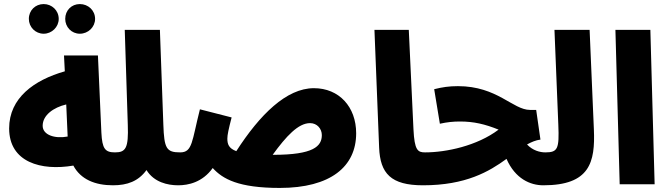

<svg xmlns="http://www.w3.org/2000/svg" viewBox="-20 -907 3296 945"><path d="M373 -741C414 -741 448 -774 448 -814C448 -856 414 -887 373 -887C332 -887 301 -856 301 -814C301 -774 332 -741 373 -741ZM195 -741C235 -741 269 -774 269 -814C269 -856 235 -887 195 -887C154 -887 122 -856 122 -814C122 -774 154 -741 195 -741Z M536 5C587 5 621 -27 621 -78C621 -120 595 -157 546 -157C497 -157 483 -175 479 -254L462 -634H295L299 -556C148 -513 25 -425 25 -275C25 -108 183 -65 341 -92C377 -24 448 5 536 5ZM190 -288C190 -340 243 -378 306 -393L313 -235C249 -223 190 -243 190 -288Z M536 5C607 5 661 -15 701 -70C738 -10 805 5 857 5C908 5 942 -27 942 -78C942 -120 916 -157 867 -157C799 -157 788 -176 784 -293L767 -760H594L609 -292C613 -178 599 -157 546 -157Z M1357 18C1607 18 1733 -87 1733 -251C1733 -381 1649 -473 1525 -473C1390 -473 1259 -343 1143 -163C1106 -177 1099 -197 1099 -225C1099 -243 1105 -271 1120 -329L964 -369C924 -212 928 -157 867 -157L857 5C906 5 976 -9 1027 -80C1076 -26 1154 18 1357 18ZM1506 -301C1541 -301 1564 -273 1564 -242C1564 -187 1523 -145 1325 -145H1322C1389 -237 1448 -301 1506 -301Z M2062 5C2114 5 2147 -27 2147 -78C2147 -120 2121 -157 2072 -157C2036 -157 2020 -167 2015 -271L1992 -760H1823L1846 -181C1851 -53 1904 5 2062 5Z M2062 5C2273 5 2388 -63 2473 -125C2516 -27 2590 5 2654 5C2706 5 2739 -27 2739 -78C2739 -120 2713 -157 2664 -157C2638 -157 2602 -166 2574 -196C2596 -208 2617 -217 2640 -220L2619 -366H2589C2504 -366 2428 -483 2234 -483C2190 -483 2157 -478 2117 -468L2145 -298C2181 -306 2211 -309 2244 -309C2312 -309 2367 -296 2434 -269C2328 -189 2176 -157 2072 -157Z M2654 5C2883 5 2910 -108 2903 -270L2882 -760H2709L2728 -292C2733 -174 2725 -157 2664 -157Z M3030 0H3202L3181 -760H3009Z"/></svg>

Font: Noto Sans Arabic ExtCond Blk
Style: Regular
Weight: 900
Width: 2
Designer: Monotype Design Team, Nadine Chahine, Nizar Qandah and Khaled Hosny
Foundry: Monotype Imaging Inc.
Version: Version 2.012